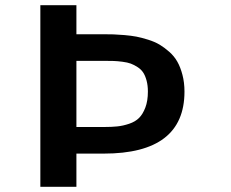

<svg xmlns="http://www.w3.org/2000/svg" viewBox="-20 -720 890 740"><path d="M380 -588Q401.5 -588 417.5 -587.5Q433.5 -587 459.8 -584.8Q486 -582.5 505.8 -578.8Q525.5 -575 551 -567Q576.5 -559 595 -548Q613.5 -537 632.5 -520.2Q651.5 -503.5 663.5 -482.2Q675.5 -461 683.2 -431.5Q691 -402 691 -367Q691 -128 380 -128H274.5V0H135.5V-700H274.5V-588ZM380.5 -230.5Q410.5 -230.5 432.2 -232.8Q454 -235 477.8 -243Q501.5 -251 516 -265.5Q530.5 -280 540.2 -305.5Q550 -331 550 -367Q550 -390.5 545 -409.2Q540 -428 532 -440.2Q524 -452.5 510.5 -461.2Q497 -470 484.2 -474.8Q471.5 -479.5 452 -482Q432.5 -484.5 417.8 -485Q403 -485.5 380.5 -485.5H274.5V-230.5Z"/></svg>

Font: League Mono Wide SemiBold
Style: Regular
Weight: 600
Width: 8
Designer: Tyler Finck
Foundry: The League of Moveable Type / Tyler Finck
Version: Version 2.210